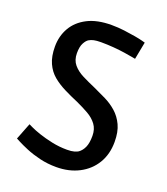

<svg xmlns="http://www.w3.org/2000/svg" viewBox="-134 -805 796 913"><g transform="rotate(20 264.5 -348.5)"><path d="M256 14Q212 14 172.5 4.5Q133 -5 102 -18Q71 -31 53 -40.5Q35 -50 35 -50Q35 -50 40 -62.5Q45 -75 51.5 -92Q58 -109 63 -121.5Q68 -134 68 -134Q68 -134 85.5 -125.5Q103 -117 132.5 -107Q162 -97 199.5 -89Q237 -81 276 -81Q299 -81 312.5 -85Q326 -89 332 -93Q349 -105 358.5 -126.5Q368 -148 368 -184Q368 -218 351 -241Q334 -264 306 -280Q278 -296 245 -311Q207 -327 173 -344Q139 -361 112.5 -383Q86 -405 70.5 -439Q55 -473 55 -523Q55 -576 79.5 -618.5Q104 -661 152.5 -686Q201 -711 274 -711Q307 -711 338.5 -707Q370 -703 395.5 -698.5Q421 -694 435.5 -690Q450 -686 450 -686L433 -598Q433 -598 417 -601Q401 -604 375 -608Q349 -612 317.5 -614.5Q286 -617 255 -617Q232 -617 218.5 -614Q205 -611 195 -605Q184 -599 174 -580.5Q164 -562 164 -529Q164 -494 183 -471.5Q202 -449 233 -433.5Q264 -418 299 -403Q330 -389 361.5 -373.5Q393 -358 419 -335Q445 -312 461 -278Q477 -244 477 -193Q477 -131 449 -84.5Q421 -38 371 -12Q321 14 256 14Z"/></g></svg>

Font: Ruda SemiBold
Style: Regular
Weight: 600
Designer: Mariela Monsalve and Angelina Sanchez
Foundry: Mariela Monsalve and Angelina Sanchez
Version: Version 2.001